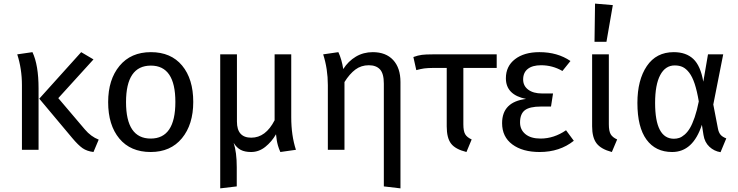

<svg xmlns="http://www.w3.org/2000/svg" viewBox="-20 -827 4075 1060"><path d="M159.2 -539.1Q192.9 -467.8 192.9 -338.9V0H101.1V-356.9Q101.1 -446.8 75.2 -526.9ZM496.1 -499 301.8 -285.2 448.2 -112.8Q481.9 -72.8 524.9 -56.2L496.1 12.2Q460 7.8 436 -8.8Q412.1 -25.4 378.9 -64.9L196.8 -282.2L428.2 -539.1Z M813 -539.1Q923.8 -539.1 985.4 -465.1Q1046.9 -391.1 1046.9 -264.2Q1046.9 -139.6 984.4 -63.7Q921.9 12.2 812 12.2Q700.7 12.2 638.9 -62Q577.1 -136.2 577.1 -263.2Q577.1 -387.7 639.9 -463.4Q702.6 -539.1 813 -539.1ZM813 -464.8Q675.8 -464.8 675.8 -263.2Q675.8 -62 812 -62Q948.2 -62 948.2 -264.2Q948.2 -464.8 813 -464.8Z M1587.9 -180.2Q1587.9 -78.6 1613.8 0L1527.8 12.2Q1519.5 -5.9 1514.6 -23.2Q1509.8 -40.5 1508.1 -52Q1506.3 -63.5 1503.9 -85V-85.9Q1480 -44.4 1444.6 -16.1Q1409.2 12.2 1366.2 12.2Q1331.5 12.2 1309.1 0.5Q1286.6 -11.2 1270 -38.1Q1287.1 13.7 1287.1 96.2V202.1L1195.8 212.9V-526.9H1288.1V-155.8Q1288.1 -66.9 1367.2 -66.9Q1446.8 -66.9 1496.1 -163.1V-526.9H1587.9Z M2038.1 -539.1Q2110.4 -539.1 2150.6 -495.6Q2190.9 -452.1 2190.9 -374V212.9L2099.1 202.1V-365.2Q2099.1 -420.9 2077.9 -443.8Q2056.6 -466.8 2016.1 -466.8Q1974.1 -466.8 1942.1 -443.1Q1910.2 -419.4 1881.8 -374V0H1790V-356.9Q1790 -446.8 1764.2 -526.9L1848.1 -539.1Q1866.7 -499 1875 -445.8Q1902.8 -489.3 1944.6 -514.2Q1986.3 -539.1 2038.1 -539.1Z M2722.2 -452.1H2538.1V-141.1Q2538.1 -103.5 2548.1 -86.2Q2558.1 -68.8 2584 -57.1L2555.2 12.2Q2494.1 -2.9 2470.2 -34.2Q2446.3 -65.4 2446.3 -128.9V-452.1H2377Q2338.9 -451.7 2321.8 -449.2Q2304.7 -446.8 2278.3 -439.9L2262.2 -512.2Q2288.1 -521.5 2309.1 -524.2Q2330.1 -526.9 2369.1 -526.9H2722.2Z M2958 -539.1Q3058.1 -539.1 3129.4 -490.2L3085 -435.1Q3030.3 -466.8 2967.3 -466.8Q2919.4 -466.8 2893.8 -446.5Q2868.2 -426.3 2868.2 -388.2Q2868.2 -353 2896.2 -332Q2924.3 -311 2972.2 -311H3033.2L3022 -238.8H2966.3Q2903.8 -238.8 2877.4 -218.3Q2851.1 -197.8 2851.1 -150.9Q2851.1 -110.8 2880.9 -86.4Q2910.6 -62 2964.4 -62Q3038.1 -62 3105 -107.9L3147.9 -49.8Q3070.3 12.2 2959 12.2Q2864.7 12.2 2808.3 -29.8Q2752 -71.8 2752 -147Q2752 -264.6 2884.3 -280.8Q2772.9 -303.2 2772.9 -395Q2772.9 -461.4 2823.2 -500.2Q2873.5 -539.1 2958 -539.1Z M3265.1 -807.1 3363.3 -798.8 3328.1 -596.2H3262.2ZM3341.3 -526.9V-141.1Q3341.3 -103.5 3351.3 -86.2Q3361.3 -68.8 3387.2 -57.1L3357.9 12.2Q3298.3 -3.4 3273.7 -35.4Q3249 -67.4 3249 -129.9V-526.9Z M3699.7 -539.1Q3767.6 -539.1 3807.6 -501.5Q3847.7 -463.9 3862.8 -376L3888.7 -526.9H3972.7L3918 -250L3943.8 -116.2Q3947.8 -95.7 3957.8 -83.5Q3967.8 -71.3 3989.7 -63L3958 13.2Q3922.9 7.8 3896.5 -16.8Q3870.1 -41.5 3863.8 -82L3855 -138.2Q3806.2 12.2 3690.9 12.2Q3599.1 12.2 3549.1 -56.4Q3499 -125 3499 -258.8Q3499 -385.3 3551 -462.2Q3603 -539.1 3699.7 -539.1ZM3705.1 -465.8Q3653.3 -465.8 3625 -412.6Q3596.7 -359.4 3596.7 -258.8Q3596.7 -61 3700.7 -61Q3716.3 -61 3730.2 -65.7Q3744.1 -70.3 3760 -84Q3775.9 -97.7 3789.1 -119.9Q3802.2 -142.1 3815.2 -179.7Q3828.1 -217.3 3837.9 -267.1Q3828.1 -325.2 3815.2 -364.3Q3802.2 -403.3 3785.2 -425.5Q3768.1 -447.8 3749.3 -456.8Q3730.5 -465.8 3705.1 -465.8Z"/></svg>

Font: FiraGO
Style: Regular
Weight: 400
Designer: bBox Type
Foundry: bBox Type GmbH
Version: Version 1.001;PS 001.001;hotconv 1.0.88;makeotf.lib2.5.64775